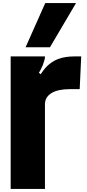

<svg xmlns="http://www.w3.org/2000/svg" viewBox="-20 -1240 568 1260"><path d="M50 -870H275Q275 -859 273 -850.5Q271 -842 266 -828Q261 -813 260 -810Q259 -807 256.5 -803.5Q254 -800 247 -783Q242 -772 235 -763L247 -753Q263 -777 278.5 -795Q294 -813 318 -830Q358 -858 414 -866Q440 -870 474 -870H513L503 -655H440Q361 -655 319 -630Q275 -603 275 -556V0H50ZM308 -930H148L277 -1220H479Z"/></svg>

Font: Boldonse
Style: Regular
Weight: 400
Designer: Universitype Foundry
Foundry: Universitype Foundry
Version: Version 1.000; ttfautohint (v1.8.4.7-5d5b)